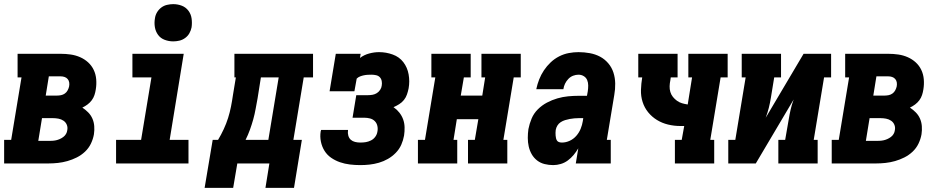

<svg xmlns="http://www.w3.org/2000/svg" viewBox="-31 -790 4551 928"><path d="M-11 0V-114H23L73 -416H54V-530H262Q287 -530 311 -526.5Q335 -523 356.5 -513.5Q378 -504 395 -488.5Q412 -473 422 -452Q432 -431 434 -406.5Q436 -382 432 -358Q430 -344 425.5 -330.5Q421 -317 412.5 -305.5Q404 -294 392 -285Q380 -276 367 -270Q382 -260 395 -247Q408 -234 415.5 -217Q423 -200 424.5 -180.5Q426 -161 423 -141Q419 -118 408.5 -96Q398 -74 380 -57Q362 -40 340 -29Q318 -18 295 -11.5Q272 -5 249 -2.5Q226 0 203 0ZM190 -328H244Q254 -328 264 -330Q274 -332 282.5 -338Q291 -344 296 -353.5Q301 -363 303 -372Q305 -382 303.5 -391.5Q302 -401 296 -408Q290 -415 281 -418Q272 -421 262 -421H205ZM203 -109Q212 -109 221.5 -109.5Q231 -110 240 -112Q249 -114 258 -118Q267 -122 275 -128Q283 -134 288 -142.5Q293 -151 294 -160Q297 -174 292 -186.5Q287 -199 276 -206.5Q265 -214 251.5 -216.5Q238 -219 224 -219H172L154 -109Z M530 0V-114H651L701 -416H609V-530H857L789 -114H880V0ZM806 -590Q785 -590 765 -597.5Q745 -605 733 -621.5Q721 -638 717.5 -659Q714 -680 718 -702Q720 -717 728 -730.5Q736 -744 748.5 -753.5Q761 -763 776.5 -766.5Q792 -770 806 -770Q828 -770 847.5 -762.5Q867 -755 879.5 -738.5Q892 -722 895 -701Q898 -680 895 -658Q892 -643 884.5 -629.5Q877 -616 864 -606.5Q851 -597 836 -593.5Q821 -590 806 -590Z M958 118 997 -114H1023Q1038 -139 1050.5 -166Q1063 -193 1071.5 -220Q1080 -247 1085.5 -275Q1091 -303 1095 -331L1109 -416H1102V-530H1482V-416H1437L1387 -114H1428L1390 118H1252L1271 0H1116L1096 118ZM1266 -114 1316 -416H1230L1214 -315Q1209 -289 1204.5 -263.5Q1200 -238 1193 -213Q1186 -188 1177 -163Q1168 -138 1156 -114Z M1710 8Q1685 8 1660 5Q1635 2 1612 -6Q1589 -14 1569.5 -27.5Q1550 -41 1537.5 -61Q1525 -81 1520 -105.5Q1515 -130 1519 -155Q1520 -156 1520 -158Q1520 -160 1521 -162H1651Q1651 -161 1651 -160.5Q1651 -160 1651 -159Q1649 -147 1652.5 -134.5Q1656 -122 1664.5 -114.5Q1673 -107 1685 -104Q1697 -101 1710 -101Q1725 -101 1737 -103Q1749 -105 1761.5 -111Q1774 -117 1782.5 -128.5Q1791 -140 1793 -153Q1796 -167 1793 -181Q1790 -195 1780.5 -204.5Q1771 -214 1757.5 -217.5Q1744 -221 1730 -221H1673L1691 -330H1748Q1759 -330 1770 -332Q1781 -334 1790.5 -340Q1800 -346 1806.5 -356Q1813 -366 1814 -376Q1816 -387 1814 -398Q1812 -409 1805 -416.5Q1798 -424 1787 -426.5Q1776 -429 1765 -429Q1756 -429 1746.5 -428.5Q1737 -428 1727.5 -426Q1718 -424 1709 -420.5Q1700 -417 1693 -410L1682 -349H1562L1592 -530H1712L1709 -510Q1729 -525 1753.5 -531.5Q1778 -538 1801 -538Q1835 -538 1867 -526.5Q1899 -515 1918.5 -489.5Q1938 -464 1944 -430.5Q1950 -397 1944 -363Q1941 -348 1936 -333.5Q1931 -319 1921.5 -307Q1912 -295 1898.5 -286.5Q1885 -278 1871 -272Q1887 -261 1899 -246Q1911 -231 1917.5 -213Q1924 -195 1924.5 -175Q1925 -155 1922 -135Q1918 -112 1908.5 -90.5Q1899 -69 1882 -51.5Q1865 -34 1844 -22Q1823 -10 1800.5 -3.5Q1778 3 1755.5 5.5Q1733 8 1710 8Z M1989 0V-114H2023L2073 -416H2054V-530H2244V-416H2211L2196 -328H2300L2314 -416H2296V-530H2486V-416H2452L2402 -114H2421V0H2231V-114H2264L2281 -214H2177L2161 -114H2179V0Z M2643 8Q2622 8 2601.5 3Q2581 -2 2565 -14.5Q2549 -27 2539 -44.5Q2529 -62 2524.5 -82Q2520 -102 2520 -123.5Q2520 -145 2523 -166Q2528 -192 2538.5 -217Q2549 -242 2568.5 -261.5Q2588 -281 2612.5 -294Q2637 -307 2663 -314.5Q2689 -322 2715 -324.5Q2741 -327 2767 -327H2806L2810 -349Q2812 -363 2812 -377Q2812 -391 2807 -403Q2802 -415 2790.5 -422Q2779 -429 2765 -429Q2752 -429 2739 -424Q2726 -419 2716 -408.5Q2706 -398 2700 -385.5Q2694 -373 2692 -359H2561Q2566 -383 2575 -406Q2584 -429 2598 -450Q2612 -471 2630.5 -488.5Q2649 -506 2671.5 -517.5Q2694 -529 2718 -533.5Q2742 -538 2765 -538Q2793 -538 2820 -533Q2847 -528 2869.5 -516Q2892 -504 2909 -484Q2926 -464 2934 -439Q2942 -414 2942.5 -386.5Q2943 -359 2938 -331L2902 -114H2921V0H2752L2764 -73Q2754 -56 2741.5 -41Q2729 -26 2713.5 -14.5Q2698 -3 2679.5 2.5Q2661 8 2643 8ZM2685 -101Q2704 -101 2722.5 -109.5Q2741 -118 2754.5 -133.5Q2768 -149 2775.5 -167.5Q2783 -186 2786 -205L2788 -219H2767Q2756 -219 2745 -218Q2734 -217 2723 -215Q2712 -213 2700.5 -209.5Q2689 -206 2679 -199.5Q2669 -193 2663 -183Q2657 -173 2655 -162Q2654 -155 2654 -148Q2654 -141 2654.5 -134.5Q2655 -128 2656.5 -121.5Q2658 -115 2661.5 -110Q2665 -105 2671.5 -103Q2678 -101 2685 -101Z M3231 0V-114H3264L3276 -181Q3271 -181 3266.5 -181Q3262 -181 3257 -181Q3227 -181 3198 -188Q3169 -195 3144.5 -210Q3120 -225 3102 -247Q3084 -269 3075 -297Q3066 -325 3067 -355.5Q3068 -386 3073 -416H3054V-530H3244V-416H3211L3209 -402Q3206 -388 3205.5 -373.5Q3205 -359 3209 -345.5Q3213 -332 3221.5 -321.5Q3230 -311 3241 -303Q3252 -295 3265.5 -291Q3279 -287 3293 -285L3314 -416H3296V-530H3486V-416H3452L3402 -114H3421V0Z M3489 0V-114H3523L3573 -416H3554V-530H3744V-416H3711L3695 -318Q3691 -293 3685 -269Q3679 -245 3670 -221L3853 -530H3986V-416H3952L3902 -114H3921V0H3731V-114H3764L3781 -212Q3785 -237 3790.5 -261Q3796 -285 3805 -309L3622 0Z M3989 0V-114H4023L4073 -416H4054V-530H4262Q4287 -530 4311 -526.5Q4335 -523 4356.5 -513.5Q4378 -504 4395 -488.5Q4412 -473 4422 -452Q4432 -431 4434 -406.5Q4436 -382 4432 -358Q4430 -344 4425.5 -330.5Q4421 -317 4412.5 -305.5Q4404 -294 4392 -285Q4380 -276 4367 -270Q4382 -260 4395 -247Q4408 -234 4415.5 -217Q4423 -200 4424.5 -180.5Q4426 -161 4423 -141Q4419 -118 4408.5 -96Q4398 -74 4380 -57Q4362 -40 4340 -29Q4318 -18 4295 -11.5Q4272 -5 4249 -2.5Q4226 0 4203 0ZM4190 -328H4244Q4254 -328 4264 -330Q4274 -332 4282.5 -338Q4291 -344 4296 -353.5Q4301 -363 4303 -372Q4305 -382 4303.5 -391.5Q4302 -401 4296 -408Q4290 -415 4281 -418Q4272 -421 4262 -421H4205ZM4203 -109Q4212 -109 4221.5 -109.5Q4231 -110 4240 -112Q4249 -114 4258 -118Q4267 -122 4275 -128Q4283 -134 4288 -142.5Q4293 -151 4294 -160Q4297 -174 4292 -186.5Q4287 -199 4276 -206.5Q4265 -214 4251.5 -216.5Q4238 -219 4224 -219H4172L4154 -109Z"/></svg>

Font: Iosevka Slab Heavy Oblique
Style: Regular
Weight: 900
Italic angle: -9°
Monospace: yes
Designer: Belleve Invis
Foundry: Belleve Invis
Version: Version 11.1.1; ttfautohint (v1.8.3)